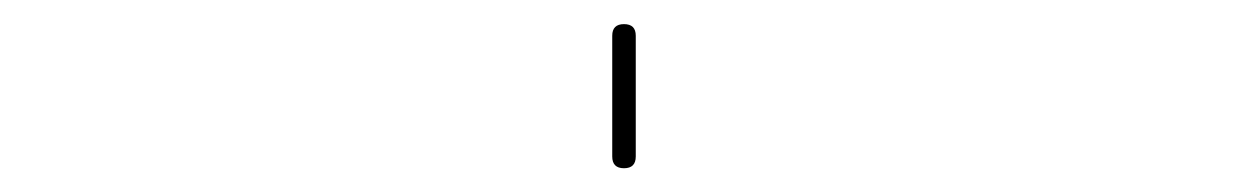

<svg xmlns="http://www.w3.org/2000/svg" viewBox="-20 -440 1040 160"><path d="M490.2 -309.6V-410.2Q490.2 -419.9 500 -419.9Q509.8 -419.9 509.8 -410.2V-309.6Q509.8 -299.8 500 -299.8Q490.2 -299.8 490.2 -309.6Z"/></svg>

Font: Rounded-X Mgen+ 2m thin
Style: Regular
Weight: 100
Designer: [Source Han Sans]
Ryoko NISHIZUKA  (kana & ideographs); Paul D. Hunt (Latin, Greek & Cyrillic); Wenlong ZHANG  (bopomofo
Version: Version 1.059.20150602